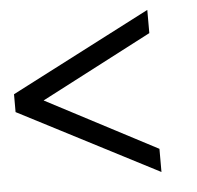

<svg xmlns="http://www.w3.org/2000/svg" viewBox="-41 -547 557 544"><g transform="rotate(-5 237.5 -275.5)"><path d="M0 -300.8 397 -505.9V-439.9L82 -275.9L397 -110.8V-44.9L0 -250Z"/></g></svg>

Font: Federov2
Style: Regular
Weight: 400
Designer: Olexa M. Volochay | Cyreal.org
Foundry: Olexa M. Volochay | Cyreal.org
Version: Version 1.000